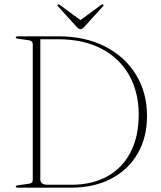

<svg xmlns="http://www.w3.org/2000/svg" viewBox="-20 -868 746 888"><path d="M53 -5Q53 -10 62 -11L112.5 -18Q131.5 -20 131.5 -35.5V-663.5Q131.5 -679.5 112.5 -682L62 -689Q53 -690 53 -695Q53 -700 61 -700H250Q374 -700 466.2 -652.8Q558.5 -605.5 609.2 -522.2Q660 -439 660 -332Q660 -233 617 -158.2Q574 -83.5 494.8 -41.8Q415.5 0 307.5 0H61Q53 0 53 -5ZM311 -13.5Q405.5 -13.5 475.2 -51.8Q545 -90 583.2 -162.8Q621.5 -235.5 621.5 -338Q621.5 -442 577 -520.8Q532.5 -599.5 448.8 -643Q365 -686.5 248 -686.5H166.5V-39Q166.5 -13.5 201 -13.5ZM371 -745Q360.5 -733 352.5 -733Q344 -733 333.5 -745L248.5 -838.5Q243 -844.5 247.5 -847Q250.5 -849.5 257 -845L352 -775L447.5 -845Q453.5 -849.5 457 -847Q461 -844.5 456 -838.5Z"/></svg>

Font: Fraunces 72pt Thin
Style: Regular
Weight: 100
Version: Version 1.000;[b76b70a41]